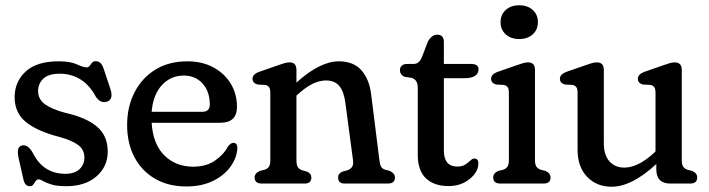

<svg xmlns="http://www.w3.org/2000/svg" viewBox="-20 -696 2688 728"><path d="M228 -37Q262 -37 281 -54.2Q300 -71.5 300 -98.5Q300 -128 277.2 -145.5Q254.5 -163 208 -176Q120.5 -198.5 78 -233.5Q35.5 -268.5 35.5 -327.5Q35.5 -386 77.2 -424.8Q119 -463.5 202.5 -463.5Q247 -463.5 271.5 -452Q296 -440.5 309 -440.5Q315.5 -440.5 319.8 -446.2Q324 -452 328.8 -458Q333.5 -464 343 -464Q352.5 -464 360 -457.8Q367.5 -451.5 373 -435.5L398 -360.5Q411.5 -320 387 -311Q361.5 -302 343 -330Q319 -374.5 284.2 -395.5Q249.5 -416.5 206.5 -416.5Q163.5 -416.5 144 -397.5Q124.5 -378.5 124.5 -350.5Q124.5 -319.5 150.8 -300.5Q177 -281.5 228.5 -268Q306.5 -250.5 347.5 -216Q388.5 -181.5 388.5 -121Q388.5 -64.5 345.8 -27.2Q303 10 231 10Q196 10 175 3.5Q154 -3 143.2 -9.5Q132.5 -16 127.5 -16Q119.5 -16 115.2 -9.5Q111 -3 106.5 3.5Q102 10 93 10Q74.5 10 69 -15L51 -94.5Q46.5 -115 48.2 -127.8Q50 -140.5 62 -144Q84.5 -150.5 103.5 -118Q143 -37 228 -37Z M878.5 -290.5Q878.5 -230.5 815 -230.5H555Q560 -149.5 603.2 -106.8Q646.5 -64 712.5 -64Q761.5 -64 794.8 -86.8Q828 -109.5 843.5 -139.5Q855 -154.5 865 -154.5Q880.5 -154 880 -133.5Q877.5 -96 853.2 -63Q829 -30 786.5 -9.5Q744 11 687 11Q618 11 567.5 -18.5Q517 -48 489.5 -100.5Q462 -153 462 -222Q462 -290.5 489.8 -345.2Q517.5 -400 568.8 -431.8Q620 -463.5 690.5 -463.5Q746 -463.5 788.2 -441Q830.5 -418.5 854.5 -379.5Q878.5 -340.5 878.5 -290.5ZM677 -409.5Q627 -409.5 593.5 -372.8Q560 -336 555 -272H746Q775.5 -272 775.5 -299.5Q775.5 -349 748.2 -379.2Q721 -409.5 677 -409.5Z M1104 -431V-383Q1193 -463.5 1265 -463.5Q1320 -463.5 1350.2 -429.8Q1380.5 -396 1387.5 -336.5L1418.5 -89Q1420.5 -72 1425 -64Q1429.5 -56 1440.5 -52.5L1458 -48Q1477.5 -38.5 1477.5 -23Q1477.5 0 1450.5 0H1287Q1262 0 1262 -23Q1262 -38.5 1279 -45.5L1297.5 -50.5Q1308.5 -54.5 1314.5 -62.5Q1320.5 -70.5 1318.5 -88.5L1289.5 -306.5Q1284 -349 1266.5 -370Q1249 -391 1216 -391Q1192.5 -391 1166.5 -378.8Q1140.5 -366.5 1109.5 -338.5L1104 -333.5V-89Q1104 -71 1109 -62.8Q1114 -54.5 1125.5 -50.5L1143.5 -45.5Q1160.5 -38 1160.5 -23Q1160.5 0 1135.5 0H973Q945.5 0 945.5 -23Q945.5 -39 965 -48L983.5 -52.5Q994.5 -56 999.8 -64Q1005 -72 1005 -89V-343.5Q1005 -359 1000.2 -365.5Q995.5 -372 985.5 -374L956.5 -375.5Q937.5 -381.5 937.5 -397Q937.5 -414.5 962.5 -423.5L1032.5 -448Q1048 -453.5 1058.5 -456.5Q1069 -459.5 1078 -459.5Q1104 -459.5 1104 -431Z M1539.5 -401 1515.5 -404.5Q1496.5 -411 1496.5 -430.5Q1496.5 -440.5 1503.5 -447Q1510.5 -453.5 1523 -453.5H1547.5Q1558.5 -453.5 1566 -459.2Q1573.5 -465 1580 -480L1602.5 -538.5Q1617 -564.5 1638 -564.5Q1663 -564.5 1663 -536.5V-453.5H1767Q1794.5 -453.5 1794.5 -432.5Q1794.5 -418 1781.8 -408.8Q1769 -399.5 1741.5 -399.5H1663V-126Q1663 -64.5 1714 -64.5Q1733 -64.5 1744.5 -72.2Q1756 -80 1763.8 -87.5Q1771.5 -95 1779 -95Q1795.5 -94.5 1793.5 -72.5Q1792 -42 1759.5 -16.2Q1727 9.5 1680.5 9.5Q1626 9.5 1595 -19.8Q1564 -49 1564 -109V-364.5Q1564 -394.5 1539.5 -401Z M1948.5 -548Q1917 -548 1897.5 -565.8Q1878 -583.5 1878 -612Q1878 -640.5 1897.5 -658.2Q1917 -676 1948.5 -676Q1980.5 -676 2000 -658.2Q2019.5 -640.5 2019.5 -612.5Q2019.5 -583.5 2000 -565.8Q1980.5 -548 1948.5 -548ZM2008.5 -431V-89Q2008.5 -72 2014 -64Q2019.5 -56 2030.5 -52.5L2048 -48Q2067.5 -39.5 2067.5 -23Q2067.5 0 2040.5 0H1877.5Q1850 0 1850 -23Q1850 -39.5 1869.5 -48L1888 -52.5Q1898.5 -56 1904 -64Q1909.5 -72 1909.5 -89V-343.5Q1909.5 -359 1904.8 -365.5Q1900 -372 1890 -374L1861 -375.5Q1842 -381.5 1842 -397Q1842 -414.5 1867 -423.5L1937 -448Q1952.5 -453.5 1963 -456.5Q1973.5 -459.5 1982.5 -459.5Q2008.5 -459.5 2008.5 -431Z M2170 -128V-343.5Q2170 -359 2165.2 -365.5Q2160.5 -372 2151 -374L2121.5 -375.5Q2103 -381.5 2103 -397Q2103 -414.5 2127.5 -423.5L2198 -448Q2213.5 -453.5 2223.8 -456.5Q2234 -459.5 2243 -459.5Q2269.5 -459.5 2269.5 -431V-153.5Q2269.5 -108 2290.8 -84.2Q2312 -60.5 2347.5 -60.5Q2372 -60.5 2399.8 -73.8Q2427.5 -87 2459 -115.5L2465.5 -122V-343.5Q2465.5 -359 2460.8 -365.5Q2456 -372 2446.5 -374L2417 -375.5Q2398.5 -381.5 2398.5 -397Q2398.5 -414.5 2423 -423.5L2493.5 -448Q2509 -453.5 2519.2 -456.5Q2529.5 -459.5 2538.5 -459.5Q2565 -459.5 2565 -431V-89Q2565 -72 2570.5 -64Q2576 -56 2586.5 -52.5L2604.5 -48Q2623.5 -39.5 2623.5 -23Q2623.5 0 2596.5 0H2522Q2468.5 0 2468.5 -54V-74Q2375.5 12 2299 12Q2242 12 2206 -25.8Q2170 -63.5 2170 -128Z"/></svg>

Font: Fraunces 72pt SuperSoft
Style: Regular
Weight: 400
Version: Version 1.000;[b76b70a41]